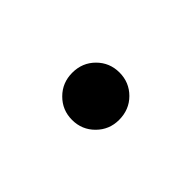

<svg xmlns="http://www.w3.org/2000/svg" viewBox="-30 -196 310 310"><g transform="rotate(45 125.0 -41.0)"><path d="M178.7 -40Q178.7 -17.6 163.1 -2Q147.5 13.7 125 13.7Q102.5 13.7 86.9 -2Q71.3 -17.6 71.3 -40.5Q71.3 -63.5 86.9 -79.1Q102.5 -94.7 125 -94.7Q147.5 -94.7 163.1 -79.1Q178.7 -63.5 178.7 -40Z"/></g></svg>

Font: Menaion Unicode
Style: Regular
Weight: 400
Designer: Aleksandr Andreev
Foundry: Ponomar Technologies, Inc.
Version: 2.0